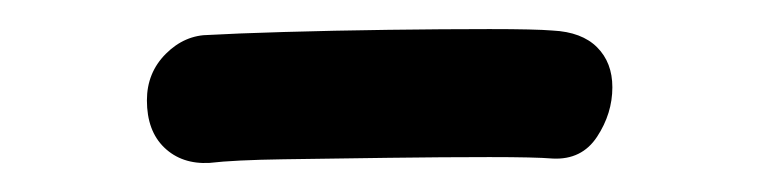

<svg xmlns="http://www.w3.org/2000/svg" viewBox="-20 -390 522 132"><path d="M124 -278Q105 -277 93 -288.5Q81 -300 81 -321Q81 -340 94 -353Q107 -366 124 -366Q141 -367 175 -368Q209 -369 247 -369.5Q285 -370 316.5 -370Q348 -370 360 -369Q380 -368 390.5 -357.5Q401 -347 401 -330Q401 -312 390.5 -296Q380 -280 360 -281Q348 -282 316.5 -282Q285 -282 247 -281.5Q209 -281 175 -280.5Q141 -280 124 -278Z"/></svg>

Font: Playpen Sans
Style: Regular
Weight: 400
Designer: Laura Meseguer, Veronika Burian, José Scaglione, Kostas Bartsokas, Vera Evstafieva, Tom Grace, Yorlmar Campos
Foundry: TypeTogether
Version: Version 2.000